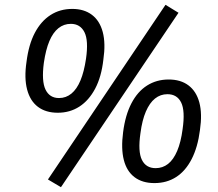

<svg xmlns="http://www.w3.org/2000/svg" viewBox="-20 -751 905 797"><path d="M233 26 179 -6 667 -731 721 -698ZM220 -283Q170 -283 137.5 -307.5Q105 -332 92.5 -379.5Q80 -427 90 -494Q99 -566 124.5 -614.5Q150 -663 189.5 -688.5Q229 -714 280 -714Q329 -714 361.5 -689.5Q394 -665 406.5 -618Q419 -571 409 -503Q401 -432 375 -383Q349 -334 309.5 -308.5Q270 -283 220 -283ZM225 -344Q254 -344 276.5 -362.5Q299 -381 314 -417Q329 -453 337 -507Q348 -583 330.5 -617.5Q313 -652 274 -652Q245 -652 222.5 -634Q200 -616 185 -580.5Q170 -545 162 -490Q152 -414 169 -379Q186 -344 225 -344ZM621 9Q571 9 538.5 -15.5Q506 -40 494 -87Q482 -134 491 -202Q500 -273 525.5 -322Q551 -371 590.5 -396Q630 -421 680 -421Q730 -421 762.5 -396.5Q795 -372 807.5 -325.5Q820 -279 810 -211Q801 -140 775.5 -90.5Q750 -41 711 -16Q672 9 621 9ZM626 -53Q655 -53 677.5 -70.5Q700 -88 715.5 -124.5Q731 -161 738 -215Q749 -291 732 -325.5Q715 -360 675 -360Q646 -360 623.5 -342Q601 -324 585.5 -288Q570 -252 563 -198Q552 -122 569 -87.5Q586 -53 626 -53Z"/></svg>

Font: Nunito Sans 10pt SemiCondensed Medium
Style: Italic
Weight: 500
Width: 4
Italic angle: -9°
Designer: Vernon Adams
Foundry: Vernon Adams
Version: Version 3.101;gftools[0.9.27]